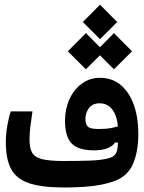

<svg xmlns="http://www.w3.org/2000/svg" viewBox="-20 -812 626 835"><path d="M258.3 3.4Q163.1 3.4 107.7 -14.9Q52.2 -33.2 28.8 -76.2Q5.4 -119.1 5.4 -192.4Q5.4 -230 12.2 -267.8Q19 -305.7 26.9 -327.6H121.1Q114.7 -284.7 111.6 -257.3Q108.4 -230 108.4 -204.6Q108.4 -168.5 119.4 -148.4Q130.4 -128.4 162.4 -120.1Q194.3 -111.8 258.3 -111.8Q314.5 -111.8 368.9 -113.5Q423.3 -115.2 454.6 -124.5Q471.7 -129.4 480.2 -139.4Q488.8 -149.4 491.5 -170.9Q494.1 -192.4 494.1 -231Q494.1 -279.3 483.2 -308.3Q472.2 -337.4 454.1 -350.1Q436 -362.8 413.6 -362.8Q382.8 -362.8 367.2 -342.3Q351.6 -321.8 351.6 -295.9Q351.6 -270 362.8 -260.5Q374 -251 409.2 -251Q443.4 -251 466.1 -255.6Q488.8 -260.3 515.6 -269.5L514.2 -192.9L480.5 -191.9Q469.7 -176.8 448 -167.5Q426.3 -158.2 388.7 -158.2Q320.3 -158.2 291.5 -188.2Q262.7 -218.3 262.7 -287.1Q262.7 -337.9 282 -380.4Q301.3 -422.9 335.7 -448.2Q370.1 -473.6 414.6 -473.6Q468.3 -473.6 505.6 -441.9Q543 -410.2 562.3 -355.2Q581.5 -300.3 581.5 -230Q581.5 -154.8 559.6 -102.1Q537.6 -49.3 485.8 -27.8Q458.5 -16.6 423.3 -9.5Q388.2 -2.4 346.9 0.5Q305.7 3.4 258.3 3.4ZM415 -641.6 340.3 -716.3 415 -791.5 489.7 -716.3ZM475.6 -510.7 397 -588.9 475.6 -668 554.2 -588.9ZM353.5 -510.7 274.9 -588.9 353.5 -668 432.1 -588.9Z"/></svg>

Font: Cascadia Code Medium
Style: Regular
Weight: 500
Monospace: yes
Designer: Aaron Bell
Foundry: Saja Typeworks
Version: Version 2407.024